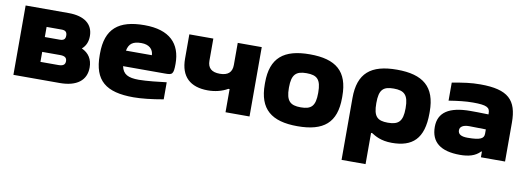

<svg xmlns="http://www.w3.org/2000/svg" viewBox="-56 -841 3732 1363"><g transform="rotate(10 1809.5 -159.5)"><path d="M40 0H374C496 0 564 -52 564 -145C564 -204 537 -246 486 -269C513 -292 527 -324 527 -365C527 -451 464 -500 350 -500H40ZM213 -124V-196H342C376 -196 391 -185 391 -160C391 -135 376 -124 342 -124ZM213 -303V-376H321C349 -376 361 -365 361 -339C361 -314 349 -303 321 -303Z M1160 -277C1160 -422 1078 -509 896 -509C710 -509 619 -435 619 -256V-244C619 -61 708 9 906 9C963 9 1036 1 1121 -14V-137C1076 -131 974 -120 923 -120C845 -120 808 -139 796 -196H1097C1150 -196 1160 -199 1160 -277ZM797 -308C807 -360 836 -380 896 -380C952 -380 982 -351 984 -308Z M1742 0V-500H1569V-341C1569 -288 1540 -262 1481 -262C1422 -262 1393 -288 1393 -341V-500H1220V-325C1220 -195 1291 -131 1418 -131C1469 -131 1519 -143 1560 -167H1569V0Z M1809 -256V-244C1809 -65 1901 9 2088 9C2277 9 2366 -65 2366 -244V-256C2366 -435 2277 -509 2088 -509C1901 -509 1809 -435 1809 -256ZM1982 -248V-252C1982 -346 2013 -373 2088 -373C2164 -373 2193 -346 2193 -252V-248C2193 -154 2164 -127 2088 -127C2013 -127 1982 -154 1982 -248Z M2996 -244V-256C2996 -435 2904 -509 2716 -509C2528 -509 2439 -435 2439 -256V190H2612V-35H2620C2646 -19 2688 9 2769 9C2916 9 2996 -59 2996 -244ZM2612 -248V-252C2612 -346 2640 -373 2716 -373C2792 -373 2823 -346 2823 -252V-248C2823 -154 2792 -127 2716 -127C2640 -127 2612 -154 2612 -248Z M3317 -509C3249 -509 3196 -501 3114 -486V-356C3177 -366 3233 -373 3287 -373C3388 -373 3410 -359 3410 -317V-309C3349 -311 3304 -311 3280 -311C3126 -311 3050 -260 3050 -156C3050 -46 3120 9 3260 9C3319 9 3370 -3 3405 -41H3410V0H3584V-280C3584 -443 3518 -509 3317 -509ZM3223 -162C3223 -188 3247 -203 3290 -203C3318 -203 3367 -202 3410 -201V-170C3410 -136 3387 -120 3292 -120C3247 -120 3223 -133 3223 -162Z"/></g></svg>

Font: LT Wave Black
Style: Regular
Weight: 900
Designer: Daniel Lyons
Version: Version 2.5 (Glyphs App)